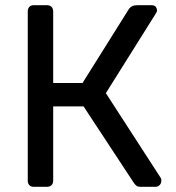

<svg xmlns="http://www.w3.org/2000/svg" viewBox="-20 -720 680 740"><path d="M110 0Q99 0 93 -6.5Q87 -13 87 -23V-676Q87 -687 93 -693.5Q99 -700 110 -700H161Q172 -700 178.5 -693.5Q185 -687 185 -676V-400H298L476 -684Q481 -692 489 -696Q497 -700 510 -700H564Q575 -700 580 -694Q585 -688 585 -680Q585 -674 580 -667L388 -361L599 -35Q602 -31 602 -24Q602 -14 595.5 -7Q589 0 579 0H522Q511 0 505.5 -4.5Q500 -9 496 -15L302 -310H185V-23Q185 -13 178.5 -6.5Q172 0 161 0Z"/></svg>

Font: Rubik Light
Style: Regular
Weight: 400
Version: Version 2.101